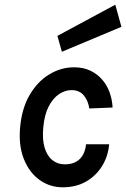

<svg xmlns="http://www.w3.org/2000/svg" viewBox="-20 -783 536 816"><path d="M246.5 13Q192 13 148.2 -18.2Q104.5 -49.5 81.5 -107Q58.5 -164.5 65.5 -242Q73 -324 106.8 -380.8Q140.5 -437.5 190 -467.2Q239.5 -497 294.5 -497Q335 -497 365 -482.2Q395 -467.5 415.5 -443.2Q436 -419 446.5 -388.5Q457 -358 458.5 -326L359.5 -322Q354.5 -356 335.8 -378Q317 -400 284 -400Q256.5 -400 231 -383Q205.5 -366 187.2 -331.2Q169 -296.5 164 -242Q159 -191 169.5 -155.8Q180 -120.5 202.5 -102.5Q225 -84.5 255 -84.5Q296 -84.5 319 -107.2Q342 -130 345.5 -170H444Q439.5 -119 414 -77.5Q388.5 -36 346 -11.5Q303.5 13 246.5 13ZM243 -563 224 -630.5 470 -763 496 -669Z"/></svg>

Font: Karla SemiBold
Style: Italic
Weight: 600
Italic angle: -8°
Designer: Jonathan Pinhorn
Version: Version 2.004;gftools[0.9.33]